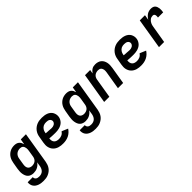

<svg xmlns="http://www.w3.org/2000/svg" viewBox="233 -1729 3133 3133"><g transform="rotate(-45 1800.0 -162.5)"><path d="M220 213Q193 213 167 210Q141 207 116.5 198.5Q92 190 71.5 176Q51 162 37 141.5Q23 121 17.5 95.5Q12 70 16 44H134Q132 60 139 74.5Q146 89 158.5 97.5Q171 106 187 109Q203 112 220 112Q242 112 264 105Q286 98 303 82Q320 66 329.5 44.5Q339 23 343 2L355 -77Q342 -56 323.5 -39.5Q305 -23 283 -12Q261 -1 238 3.5Q215 8 192 8Q164 8 138 -0.5Q112 -9 93.5 -27Q75 -45 65 -70Q55 -95 51 -121.5Q47 -148 49 -176.5Q51 -205 55 -233L74 -343Q78 -368 86 -393Q94 -418 107.5 -441Q121 -464 141 -483Q161 -502 184.5 -514.5Q208 -527 233.5 -532.5Q259 -538 284 -538Q308 -538 331 -532Q354 -526 371 -511.5Q388 -497 398.5 -477Q409 -457 415 -435L431 -530H550L460 18Q455 45 445.5 71.5Q436 98 419 122Q402 146 378.5 164Q355 182 328.5 193.5Q302 205 274.5 209Q247 213 220 213ZM257 -93Q277 -93 297.5 -98.5Q318 -104 335 -117.5Q352 -131 361.5 -150.5Q371 -170 374 -190L392 -300Q395 -316 396 -332Q397 -348 395 -363Q393 -378 387.5 -392.5Q382 -407 372 -417.5Q362 -428 347 -432.5Q332 -437 316 -437Q294 -437 272 -430Q250 -423 232 -407Q214 -391 204 -370Q194 -349 191 -327L173 -217Q169 -194 170 -171Q171 -148 182 -129.5Q193 -111 213.5 -102Q234 -93 257 -93Z M876 8Q851 8 826.5 5.5Q802 3 778.5 -4Q755 -11 734.5 -23Q714 -35 698 -51.5Q682 -68 671 -89Q660 -110 654.5 -134Q649 -158 650 -183Q651 -208 655 -233L674 -343Q678 -371 688.5 -398Q699 -425 717 -449Q735 -473 759 -491Q783 -509 810.5 -520Q838 -531 866.5 -534.5Q895 -538 922 -538Q950 -538 978 -534Q1006 -530 1031 -520.5Q1056 -511 1077 -494.5Q1098 -478 1111 -455Q1124 -432 1129 -404.5Q1134 -377 1129 -349Q1125 -326 1113.5 -304Q1102 -282 1084.5 -264Q1067 -246 1044.5 -234.5Q1022 -223 998.5 -216.5Q975 -210 951.5 -208Q928 -206 905 -206Q893 -206 881.5 -206.5Q870 -207 858 -207H856Q835 -208 814 -209Q793 -210 772 -213Q768 -188 772 -164.5Q776 -141 791 -124Q806 -107 829 -100Q852 -93 876 -93Q893 -93 910 -96Q927 -99 943 -106.5Q959 -114 972.5 -126Q986 -138 996 -153L1102 -108Q1084 -80 1058.5 -56.5Q1033 -33 1002.5 -18.5Q972 -4 940 2Q908 8 876 8ZM918 -304Q933 -304 948 -307Q963 -310 976.5 -317.5Q990 -325 1000 -338Q1010 -351 1012 -365Q1015 -382 1007.5 -397.5Q1000 -413 986.5 -422Q973 -431 956 -434Q939 -437 922 -437Q907 -437 891.5 -435Q876 -433 861.5 -426.5Q847 -420 834.5 -409Q822 -398 813 -384.5Q804 -371 798.5 -356.5Q793 -342 791 -327L789 -313Q804 -311 820.5 -310Q837 -309 853.5 -308.5Q870 -308 886 -306Q902 -304 918 -304Z M1420 213Q1393 213 1367 210Q1341 207 1316.5 198.5Q1292 190 1271.5 176Q1251 162 1237 141.5Q1223 121 1217.5 95.5Q1212 70 1216 44H1334Q1332 60 1339 74.5Q1346 89 1358.5 97.5Q1371 106 1387 109Q1403 112 1420 112Q1442 112 1464 105Q1486 98 1503 82Q1520 66 1529.5 44.5Q1539 23 1543 2L1555 -77Q1542 -56 1523.5 -39.5Q1505 -23 1483 -12Q1461 -1 1438 3.5Q1415 8 1392 8Q1364 8 1338 -0.5Q1312 -9 1293.5 -27Q1275 -45 1265 -70Q1255 -95 1251 -121.5Q1247 -148 1249 -176.5Q1251 -205 1255 -233L1274 -343Q1278 -368 1286 -393Q1294 -418 1307.5 -441Q1321 -464 1341 -483Q1361 -502 1384.5 -514.5Q1408 -527 1433.5 -532.5Q1459 -538 1484 -538Q1508 -538 1531 -532Q1554 -526 1571 -511.5Q1588 -497 1598.5 -477Q1609 -457 1615 -435L1631 -530H1750L1660 18Q1655 45 1645.5 71.5Q1636 98 1619 122Q1602 146 1578.5 164Q1555 182 1528.5 193.5Q1502 205 1474.5 209Q1447 213 1420 213ZM1457 -93Q1477 -93 1497.5 -98.5Q1518 -104 1535 -117.5Q1552 -131 1561.5 -150.5Q1571 -170 1574 -190L1592 -300Q1595 -316 1596 -332Q1597 -348 1595 -363Q1593 -378 1587.5 -392.5Q1582 -407 1572 -417.5Q1562 -428 1547 -432.5Q1532 -437 1516 -437Q1494 -437 1472 -430Q1450 -423 1432 -407Q1414 -391 1404 -370Q1394 -349 1391 -327L1373 -217Q1369 -194 1370 -171Q1371 -148 1382 -129.5Q1393 -111 1413.5 -102Q1434 -93 1457 -93Z M1825 0 1913 -530H2032L2021 -463Q2033 -480 2047.5 -495Q2062 -510 2080 -520.5Q2098 -531 2117.5 -534.5Q2137 -538 2156 -538Q2185 -538 2212.5 -530Q2240 -522 2261 -505Q2282 -488 2295 -463.5Q2308 -439 2313.5 -412Q2319 -385 2318 -355.5Q2317 -326 2312 -297L2263 0H2143L2195 -313Q2197 -328 2198 -343Q2199 -358 2196.5 -372Q2194 -386 2187.5 -399Q2181 -412 2170.5 -421Q2160 -430 2146 -433.5Q2132 -437 2117 -437Q2097 -437 2076.5 -431Q2056 -425 2039.5 -411.5Q2023 -398 2013.5 -379Q2004 -360 2001 -340L1945 0Z M2676 8Q2651 8 2626.5 5.5Q2602 3 2578.5 -4Q2555 -11 2534.5 -23Q2514 -35 2498 -51.5Q2482 -68 2471 -89Q2460 -110 2454.5 -134Q2449 -158 2450 -183Q2451 -208 2455 -233L2474 -343Q2478 -371 2488.5 -398Q2499 -425 2517 -449Q2535 -473 2559 -491Q2583 -509 2610.5 -520Q2638 -531 2666.5 -534.5Q2695 -538 2722 -538Q2750 -538 2778 -534Q2806 -530 2831 -520.5Q2856 -511 2877 -494.5Q2898 -478 2911 -455Q2924 -432 2929 -404.5Q2934 -377 2929 -349Q2925 -326 2913.5 -304Q2902 -282 2884.5 -264Q2867 -246 2844.5 -234.5Q2822 -223 2798.5 -216.5Q2775 -210 2751.5 -208Q2728 -206 2705 -206Q2693 -206 2681.5 -206.5Q2670 -207 2658 -207H2656Q2635 -208 2614 -209Q2593 -210 2572 -213Q2568 -188 2572 -164.5Q2576 -141 2591 -124Q2606 -107 2629 -100Q2652 -93 2676 -93Q2693 -93 2710 -96Q2727 -99 2743 -106.5Q2759 -114 2772.5 -126Q2786 -138 2796 -153L2902 -108Q2884 -80 2858.5 -56.5Q2833 -33 2802.5 -18.5Q2772 -4 2740 2Q2708 8 2676 8ZM2718 -304Q2733 -304 2748 -307Q2763 -310 2776.5 -317.5Q2790 -325 2800 -338Q2810 -351 2812 -365Q2815 -382 2807.5 -397.5Q2800 -413 2786.5 -422Q2773 -431 2756 -434Q2739 -437 2722 -437Q2707 -437 2691.5 -435Q2676 -433 2661.5 -426.5Q2647 -420 2634.5 -409Q2622 -398 2613 -384.5Q2604 -371 2598.5 -356.5Q2593 -342 2591 -327L2589 -313Q2604 -311 2620.5 -310Q2637 -309 2653.5 -308.5Q2670 -308 2686 -306Q2702 -304 2718 -304Z M3090 0 3177 -530H3297L3282 -439Q3295 -461 3311.5 -479.5Q3328 -498 3348.5 -512Q3369 -526 3392.5 -532Q3416 -538 3439 -538Q3461 -538 3481 -532Q3501 -526 3514.5 -511.5Q3528 -497 3535 -477.5Q3542 -458 3544.5 -438Q3547 -418 3545 -396Q3543 -374 3540 -353H3420Q3421 -362 3422 -371.5Q3423 -381 3422.5 -390Q3422 -399 3420 -407.5Q3418 -416 3413 -423Q3408 -430 3400 -433.5Q3392 -437 3382 -437Q3366 -437 3350 -432.5Q3334 -428 3320.5 -418Q3307 -408 3296.5 -394.5Q3286 -381 3278.5 -366Q3271 -351 3266.5 -335.5Q3262 -320 3260 -304L3209 0Z"/></g></svg>

Font: Iosevka Curly Extended
Style: Bold Italic
Weight: 700
Width: 7
Italic angle: -9°
Monospace: yes
Designer: Belleve Invis
Foundry: Belleve Invis
Version: Version 11.1.0; ttfautohint (v1.8.3)